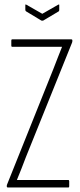

<svg xmlns="http://www.w3.org/2000/svg" viewBox="-20 -829 352 849"><path d="M15 0Q10 0 10 -5V-7Q10 -11 12 -15L216 -524Q226 -549 235 -573Q244 -597 254 -621V-622Q237 -622 218 -622Q199 -622 181 -622H34Q30 -622 30 -627V-650Q30 -655 34 -655H295Q300 -655 300 -650V-648Q300 -646 299.5 -643.5Q299 -641 298 -639L94 -133Q85 -108 75 -83.5Q65 -59 55 -34V-33Q74 -33 90 -33Q106 -33 124 -33H282Q286 -33 286 -28V-5Q286 0 282 0ZM163 -738 95 -779Q92 -781 92 -786V-807Q92 -811 97 -808L167 -768L237 -808Q242 -811 242 -807V-786Q242 -781 240 -779L171 -738Q167 -737 163 -738Z"/></svg>

Font: Sofia Sans Extra Condensed ExtraLight
Style: Regular
Weight: 250
Designer: Botio Nikoltchev, Ani Petrova
Foundry: lettersoup
Version: Version 4.101